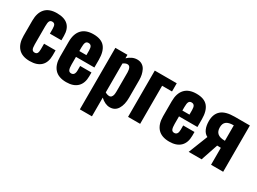

<svg xmlns="http://www.w3.org/2000/svg" viewBox="-41 -1236 2779 2077"><g transform="rotate(30 1348.5 -198.0)"><path d="M232.9 9.8Q136.7 9.8 88.6 -43.5Q40.5 -96.7 40.5 -194.3V-384.3Q40.5 -481.9 88.4 -534.7Q136.2 -587.4 232.9 -587.4Q419.4 -587.4 419.4 -411.6V-356.9H275.4V-415Q275.4 -452.6 265.6 -467.5Q255.9 -482.4 233.9 -482.4Q210.4 -482.4 201.2 -464.8Q191.9 -447.3 191.9 -401.4V-174.8Q191.9 -129.4 201.9 -112.8Q211.9 -96.2 234.4 -96.2Q256.8 -96.2 266.1 -111.8Q275.4 -127.4 275.4 -161.6V-231H419.4V-168Q419.4 -80.6 372.1 -35.4Q324.7 9.8 232.9 9.8Z M645.5 -353H733.9V-409.7Q733.9 -446.8 722.9 -462.9Q711.9 -479 688.5 -479Q665 -479 655.3 -460.7Q645.5 -442.4 645.5 -396.5ZM689.5 9.8Q592.3 9.8 543.9 -43.2Q495.6 -96.2 495.6 -195.3V-382.3Q495.6 -481.4 544.4 -534.4Q593.3 -587.4 689 -587.4Q787.1 -587.4 831.3 -534.4Q875.5 -481.4 875.5 -377V-280.3H645.5V-185.5Q645.5 -142.6 654.3 -120.8Q663.1 -99.1 689 -99.1Q733.9 -99.1 733.9 -164.1V-217.8H875V-170.9Q875 -83 827.1 -36.6Q779.3 9.8 689.5 9.8Z M1168 -92.8Q1185.1 -92.8 1195.3 -105Q1205.6 -117.2 1209 -135Q1212.4 -152.8 1212.4 -178.2V-415Q1211.9 -448.7 1201.2 -470.2Q1190.9 -490.2 1168.5 -490.2Q1167 -490.2 1165.5 -490.2Q1144.5 -489.7 1116.7 -469.7V-108.9Q1142.1 -93.3 1168 -92.8ZM965.8 190.4V-578.1H1116.7V-534.7Q1173.3 -587.4 1234.9 -587.4Q1236.3 -587.4 1238.3 -587.4Q1272.9 -586.9 1298.6 -570.1Q1324.2 -553.2 1337.6 -525.9Q1351.1 -498.5 1357.4 -468.8Q1363.8 -439 1363.8 -405.8V-184.6Q1363.8 -97.7 1330.8 -43.9Q1297.9 9.8 1232.4 9.8Q1174.8 9.8 1116.7 -43.5V190.4Z M1458 0V-578.1H1732.4V-475.6H1608.9V0Z M1932.6 -353H2021V-409.7Q2021 -446.8 2010 -462.9Q1999 -479 1975.6 -479Q1952.1 -479 1942.4 -460.7Q1932.6 -442.4 1932.6 -396.5ZM1976.6 9.8Q1879.4 9.8 1831.1 -43.2Q1782.7 -96.2 1782.7 -195.3V-382.3Q1782.7 -481.4 1831.5 -534.4Q1880.4 -587.4 1976.1 -587.4Q2074.2 -587.4 2118.4 -534.4Q2162.6 -481.4 2162.6 -377V-280.3H1932.6V-185.5Q1932.6 -142.6 1941.4 -120.8Q1950.2 -99.1 1976.1 -99.1Q2021 -99.1 2021 -164.1V-217.8H2162.1V-170.9Q2162.1 -83 2114.3 -36.6Q2066.4 9.8 1976.6 9.8Z M2488.8 -299.8H2494.6V-492.2H2489.7Q2430.7 -492.2 2402.3 -469.7Q2374 -447.3 2374 -398.9Q2374 -349.1 2402.1 -324.7Q2430.2 -300.3 2488.8 -299.8ZM2215.3 0 2310.1 -240.2Q2273.9 -257.8 2255.6 -299.1Q2237.3 -340.3 2237.3 -398.4Q2237.3 -486.3 2289.6 -532.2Q2341.8 -578.1 2457.5 -578.1H2646V0H2494.6V-211.9Q2461.9 -211.9 2448.2 -212.9L2376.5 0Z"/></g></svg>

Font: Oswald
Style: DemiBold
Weight: 600
Designer: Vernon Adams
Foundry: Vernon Adams
Version: 3.0; ttfautohint (v0.95) -l 8 -r 50 -G 200 -x 0 -w "G" -W -c